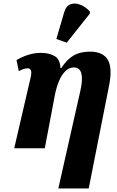

<svg xmlns="http://www.w3.org/2000/svg" viewBox="-20 -844 666 1093"><path d="M312 229 437 -325Q452 -389 443.5 -424.5Q435 -460 400 -460Q373 -460 351.5 -438.5Q330 -417 315.5 -381.5Q301 -346 293 -306L235 0H61L156 -410Q165 -455 137 -455Q127 -455 115.5 -451.5Q104 -448 87 -439L74 -502Q106 -521 141 -532Q176 -543 214 -543Q259 -543 290.5 -525Q322 -507 324 -457H329Q363 -508 400.5 -529Q438 -550 492 -550Q566 -550 593.5 -504Q621 -458 601 -357L485 229ZM360 -601 301 -622 345 -773Q356 -811 382 -820Q408 -829 438.5 -816.5Q469 -804 492 -778L491 -766Z"/></svg>

Font: Noto Serif SemiCondensed ExtraBold
Style: Italic
Weight: 800
Width: 4
Italic angle: -12°
Designer: Monotype Design Team
Foundry: Monotype Imaging Inc.
Version: Version 2.014; ttfautohint (v1.8.4.7-5d5b)